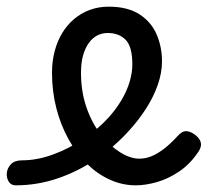

<svg xmlns="http://www.w3.org/2000/svg" viewBox="-107 -539 623 576"><path d="M300 17Q260 17 222.5 0Q185 -17 153.5 -48Q122 -79 98.5 -121.5Q75 -164 62 -214.5Q49 -265 49 -321Q49 -355 57 -385.5Q65 -416 80 -440.5Q95 -465 116 -482.5Q137 -500 163 -509.5Q189 -519 219 -519Q276 -519 311.5 -496Q347 -473 363 -435.5Q379 -398 379 -355Q379 -321 366.5 -285Q354 -249 332 -214.5Q310 -180 281 -148Q238 -100 183 -62.5Q128 -25 66.5 -4Q5 17 -60 17Q-74 17 -81 5.5Q-88 -6 -86.5 -20.5Q-85 -35 -74 -46.5Q-63 -58 -41 -58Q5 -58 53.5 -76Q102 -94 146 -124Q190 -154 221 -189Q243 -214 258.5 -240.5Q274 -267 282 -294Q290 -321 290 -346Q290 -399 270 -419.5Q250 -440 216 -440Q199 -440 184.5 -432.5Q170 -425 159 -409.5Q148 -394 142 -372Q136 -350 136 -321Q136 -264 152.5 -216.5Q169 -169 196 -135Q223 -101 253.5 -82Q284 -63 311 -63Q330 -63 348 -70.5Q366 -78 385.5 -93Q405 -108 425 -130Q439 -146 452 -145.5Q465 -145 479 -134Q493 -123 495.5 -111Q498 -99 489 -85Q464 -47 430.5 -24.5Q397 -2 363 7.5Q329 17 300 17Z"/></svg>

Font: Playwrite ID
Style: Regular
Weight: 400
Designer: Veronika Burian, José Scaglione
Foundry: TypeTogether
Version: Version 1.002